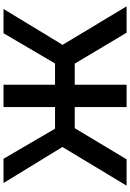

<svg xmlns="http://www.w3.org/2000/svg" viewBox="156 -896 740 1092"><g transform="rotate(-90 526.0 -350.0)"><path d="M886 0H1036L817 -364L1021 -700H883L711 -407H590V-700H463V-407H340L169 -700H31L236 -365L16 0H166L343 -295H463V0H590V-295H710Z"/></g></svg>

Font: Chess Sans SemiBold
Style: Regular
Weight: 600
Designer: Wolf Bōese
Foundry: Wolf Bōese
Version: Version 7.223;Glyphs 3.3 (3306)